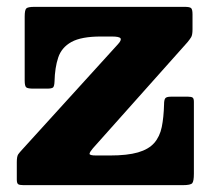

<svg xmlns="http://www.w3.org/2000/svg" viewBox="-20 -540 615 560"><path d="M274 -433.5H306Q328 -433.5 331.5 -428.2Q335 -423 324 -411L45 -104Q37.5 -96 33.2 -90Q29 -84 29 -67V-16.5Q29 -5.5 33 -2.8Q37 0 48.5 0H513.5Q536 0 540.8 -5.8Q545.5 -11.5 545.5 -33.5V-243Q545.5 -252.5 542 -255.2Q538.5 -258 528.5 -258H478.5Q465 -258 461.8 -253Q458.5 -248 458.5 -235.5Q457.5 -197.5 451.8 -169.5Q446 -141.5 429.8 -123Q413.5 -104.5 382.5 -95.5Q351.5 -86.5 300.5 -86.5H260.5Q240.5 -86.5 241.2 -91.8Q242 -97 251 -107.5L526.5 -416.5Q533.5 -425 537.5 -431.5Q541.5 -438 541.5 -454.5V-498Q541.5 -513 537.2 -516.5Q533 -520 518.5 -520H80.5Q61 -520 56.5 -515.2Q52 -510.5 52 -491.5V-305Q52 -288.5 56.8 -285Q61.5 -281.5 77.5 -281.5H117Q131.5 -281.5 135 -285.2Q138.5 -289 139 -302Q140 -343 149.8 -372.2Q159.5 -401.5 188.2 -417.5Q217 -433.5 274 -433.5Z"/></svg>

Font: Besley ExtraBold
Style: Regular
Weight: 800
Designer: Owen Earl
Foundry: indestructible type*
Version: Version 2.001